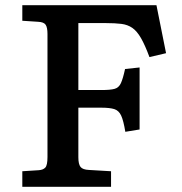

<svg xmlns="http://www.w3.org/2000/svg" viewBox="-20 -720 702 740"><path d="M66 0V-60L129 -64Q146 -65 154.5 -74Q163 -83 163 -115V-589Q163 -614 156 -624.5Q149 -635 127 -636L66 -640V-700H583L620 -515L556 -500Q539 -546 523.5 -573Q508 -600 490 -612.5Q472 -625 447.5 -628Q423 -631 389 -631H282V-373H371Q405 -373 421.5 -377.5Q438 -382 446 -399.5Q454 -417 462 -454L518 -460V-221L463 -212Q456 -255 447 -274.5Q438 -294 420.5 -299.5Q403 -305 370 -305H282V-114Q282 -87 290.5 -76.5Q299 -66 323 -65L408 -60V0Z"/></svg>

Font: Literata 7pt Medium
Style: Regular
Weight: 500
Designer: Latin by Veronika Burian and Jose Scaglione. Greek by Irene Vlachou. Cyrillic by Vera Evstafieva.
Foundry: TypeTogether
Version: Version 3.002